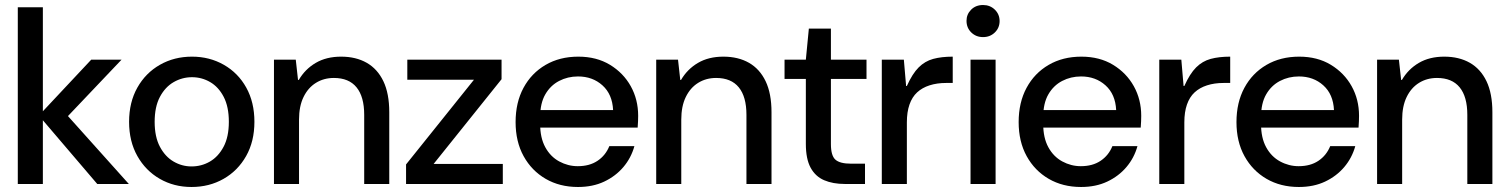

<svg xmlns="http://www.w3.org/2000/svg" viewBox="-20 -734 6014 766"><path d="M368 0 135 -273 344 -496H465L217 -235V-309L494 0ZM51 0V-705H151V0Z M744 12Q674 12 617.5 -20.5Q561 -53 528 -111.5Q495 -170 495 -248Q495 -326 528 -384.5Q561 -443 618 -475.5Q675 -508 746 -508Q816 -508 873 -475.5Q930 -443 962.5 -384.5Q995 -326 995 -248Q995 -170 962 -111.5Q929 -53 872 -20.5Q815 12 744 12ZM744 -70Q784 -70 817.5 -89.5Q851 -109 872 -148.5Q893 -188 893 -248Q893 -308 872.5 -347.5Q852 -387 818.5 -406.5Q785 -426 746 -426Q707 -426 673 -406.5Q639 -387 618 -347.5Q597 -308 597 -248Q597 -188 618 -148.5Q639 -109 672.5 -89.5Q706 -70 744 -70Z M1073 0V-496H1160L1169 -415H1172Q1197 -458 1239.5 -483Q1282 -508 1341 -508Q1400 -508 1443 -483.5Q1486 -459 1509.5 -410Q1533 -361 1533 -286V0H1433V-276Q1433 -348 1402.5 -385.5Q1372 -423 1312 -423Q1272 -423 1240.5 -403.5Q1209 -384 1191 -347Q1173 -310 1173 -257V0Z M1600 0V-78L1871 -416H1605V-496H1981V-418L1710 -80H1986V0Z M2286 12Q2213 12 2157 -20.5Q2101 -53 2069 -111Q2037 -169 2037 -247Q2037 -325 2068.5 -383.5Q2100 -442 2156.5 -475Q2213 -508 2287 -508Q2360 -508 2413.5 -475.5Q2467 -443 2496.5 -390Q2526 -337 2526 -272Q2526 -262 2525.5 -250Q2525 -238 2524 -225H2110V-295H2426Q2423 -358 2383.5 -393.5Q2344 -429 2286 -429Q2245 -429 2210.5 -411Q2176 -393 2155.5 -357.5Q2135 -322 2135 -267V-239Q2135 -184 2155.5 -146.5Q2176 -109 2211 -90Q2246 -71 2285 -71Q2332 -71 2364 -92.5Q2396 -114 2411 -151H2511Q2498 -104 2467 -67.5Q2436 -31 2390.5 -9.5Q2345 12 2286 12Z M2598 0V-496H2685L2694 -415H2697Q2722 -458 2764.5 -483Q2807 -508 2866 -508Q2925 -508 2968 -483.5Q3011 -459 3034.5 -410Q3058 -361 3058 -286V0H2958V-276Q2958 -348 2927.5 -385.5Q2897 -423 2837 -423Q2797 -423 2765.5 -403.5Q2734 -384 2716 -347Q2698 -310 2698 -257V0Z M3351 0Q3303 0 3268 -15Q3233 -30 3214 -65Q3195 -100 3195 -160V-419H3110V-496H3195L3207 -620H3295V-496H3437V-419H3295V-159Q3295 -113 3313 -97Q3331 -81 3375 -81H3431V0Z M3498 0V-496H3586L3595 -391H3598Q3620 -440 3645 -465Q3670 -490 3703 -499Q3736 -508 3781 -508V-403H3754Q3718 -403 3688.5 -393.5Q3659 -384 3639 -365.5Q3619 -347 3608.5 -317Q3598 -287 3598 -246V0Z M3852 0V-496H3952V0ZM3902 -586Q3874 -586 3855 -604.5Q3836 -623 3836 -651Q3836 -677 3854.5 -695.5Q3873 -714 3902 -714Q3930 -714 3949 -695.5Q3968 -677 3968 -650Q3968 -623 3949 -604.5Q3930 -586 3902 -586Z M4293 12Q4220 12 4164 -20.5Q4108 -53 4076 -111Q4044 -169 4044 -247Q4044 -325 4075.5 -383.5Q4107 -442 4163.5 -475Q4220 -508 4294 -508Q4367 -508 4420.5 -475.5Q4474 -443 4503.5 -390Q4533 -337 4533 -272Q4533 -262 4532.5 -250Q4532 -238 4531 -225H4117V-295H4433Q4430 -358 4390.5 -393.5Q4351 -429 4293 -429Q4252 -429 4217.5 -411Q4183 -393 4162.5 -357.5Q4142 -322 4142 -267V-239Q4142 -184 4162.5 -146.5Q4183 -109 4218 -90Q4253 -71 4292 -71Q4339 -71 4371 -92.5Q4403 -114 4418 -151H4518Q4505 -104 4474 -67.5Q4443 -31 4397.5 -9.5Q4352 12 4293 12Z M4605 0V-496H4693L4702 -391H4705Q4727 -440 4752 -465Q4777 -490 4810 -499Q4843 -508 4888 -508V-403H4861Q4825 -403 4795.5 -393.5Q4766 -384 4746 -365.5Q4726 -347 4715.5 -317Q4705 -287 4705 -246V0Z M5162 12Q5089 12 5033 -20.5Q4977 -53 4945 -111Q4913 -169 4913 -247Q4913 -325 4944.5 -383.5Q4976 -442 5032.5 -475Q5089 -508 5163 -508Q5236 -508 5289.5 -475.5Q5343 -443 5372.5 -390Q5402 -337 5402 -272Q5402 -262 5401.5 -250Q5401 -238 5400 -225H4986V-295H5302Q5299 -358 5259.5 -393.5Q5220 -429 5162 -429Q5121 -429 5086.5 -411Q5052 -393 5031.5 -357.5Q5011 -322 5011 -267V-239Q5011 -184 5031.5 -146.5Q5052 -109 5087 -90Q5122 -71 5161 -71Q5208 -71 5240 -92.5Q5272 -114 5287 -151H5387Q5374 -104 5343 -67.5Q5312 -31 5266.5 -9.5Q5221 12 5162 12Z M5474 0V-496H5561L5570 -415H5573Q5598 -458 5640.5 -483Q5683 -508 5742 -508Q5801 -508 5844 -483.5Q5887 -459 5910.5 -410Q5934 -361 5934 -286V0H5834V-276Q5834 -348 5803.5 -385.5Q5773 -423 5713 -423Q5673 -423 5641.5 -403.5Q5610 -384 5592 -347Q5574 -310 5574 -257V0Z"/></svg>

Font: DM Sans 36pt Medium
Style: Regular
Weight: 500
Designer: Colophon Foundry, Jonny Pinhorn
Foundry: Colophon Foundry
Version: Version 4.004;gftools[0.9.30]